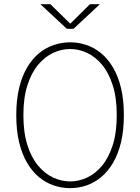

<svg xmlns="http://www.w3.org/2000/svg" viewBox="-20 -914 690 944"><path d="M325 11Q284 11 245 -2Q206 -15 172.5 -42.5Q139 -70 113.8 -112.5Q88.5 -155 74.2 -213.5Q60 -272 60 -348Q60 -423.5 74.2 -482Q88.5 -540.5 113.8 -583Q139 -625.5 172.5 -652.8Q206 -680 245 -693Q284 -706 325 -706Q366 -706 404.5 -693Q443 -680 476.5 -652.8Q510 -625.5 535.2 -583Q560.5 -540.5 574.8 -482Q589 -423.5 589 -348Q589 -272 574.8 -213.5Q560.5 -155 535.2 -112.5Q510 -70 476.5 -42.5Q443 -15 404.5 -2Q366 11 325 11ZM325 -22Q367 -22 407.8 -40.8Q448.5 -59.5 481.5 -99Q514.5 -138.5 534.2 -200.2Q554 -262 554 -348Q554 -433.5 534.2 -495Q514.5 -556.5 481.5 -596Q448.5 -635.5 407.8 -654.2Q367 -673 325 -673Q282.5 -673 241.8 -654.2Q201 -635.5 167.8 -596Q134.5 -556.5 114.8 -495Q95 -433.5 95 -348Q95 -262 114.8 -200.2Q134.5 -138.5 167.8 -99Q201 -59.5 241.8 -40.8Q282.5 -22 325 -22ZM178.5 -893.5H227.5L325.5 -797.5L422.5 -893.5H471.5L341.5 -772.5H308.5Z"/></svg>

Font: Trispace Thin Thin
Style: Regular
Weight: 250
Version: Version 1.210